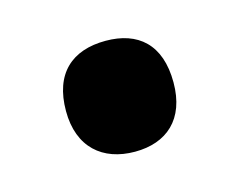

<svg xmlns="http://www.w3.org/2000/svg" viewBox="-41 -491 346 276"><g transform="rotate(-15 131.5 -352.5)"><path d="M51 -352C51 -298 84 -270 132 -270C179 -270 211 -297 211 -352C211 -409 180 -435 132 -435C82 -435 51 -408 51 -352Z"/></g></svg>

Font: Noto Sans Lao UI Cond
Style: Bold
Weight: 700
Width: 3
Designer: Monotype Design Team
Foundry: Monotype Imaging Inc.
Version: Version 2.000